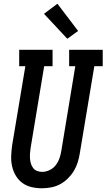

<svg xmlns="http://www.w3.org/2000/svg" viewBox="-20 -1002 571 1030"><path d="M204 8Q176 8 148.5 1.5Q121 -5 99.5 -21Q78 -37 64.5 -60Q51 -83 45 -109.5Q39 -136 40 -164.5Q41 -193 45 -222L116 -647H83V-735H262V-647H217L144 -207Q142 -193 141 -178.5Q140 -164 141 -150.5Q142 -137 146 -124Q150 -111 158 -100.5Q166 -90 179 -85Q192 -80 206 -80Q226 -80 246 -89.5Q266 -99 279 -116Q292 -133 299 -153Q306 -173 309 -193L384 -647H351V-735H531V-647H486L408 -179Q404 -154 396.5 -130Q389 -106 375.5 -84Q362 -62 343 -43.5Q324 -25 301 -13Q278 -1 253 3.5Q228 8 204 8ZM341 -794 216 -928 288 -982 399 -836Z"/></svg>

Font: Iosevka Slab Semibold
Style: Italic
Weight: 600
Italic angle: -9°
Monospace: yes
Designer: Belleve Invis
Foundry: Belleve Invis
Version: Version 11.1.1; ttfautohint (v1.8.3)